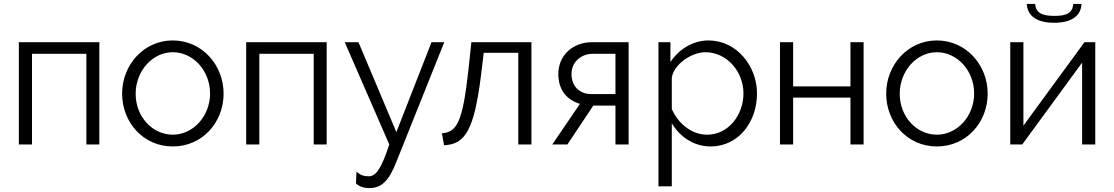

<svg xmlns="http://www.w3.org/2000/svg" viewBox="-20 -736 5675 978"><path d="M486 -521H76V0H143V-462H420V0H486Z M860 10C1012 10 1119 -114 1119 -259C1119 -405 1009 -530 860 -530C712 -530 602 -405 602 -259C602 -114 709 10 860 10ZM671 -258C671 -375 757 -470 860 -470C964 -470 1050 -376 1050 -260C1050 -144 964 -50 860 -50C756 -50 671 -142 671 -258Z M1644 -521H1234V0H1301V-462H1578V0H1644Z M1793 198C1809 214 1832 222 1862 222C1920 222 1960 190 2000 86L2243 -521H2178L1999 -63L1806 -521H1736L1963 0C1921 127 1894 162 1858 162C1835 162 1816 157 1796 138Z M2242 4C2350 -1 2395 -74 2430 -351L2444 -467H2620V0H2687V-521H2381L2366 -380C2337 -116 2308 -62 2231 -57Z M2793 0H2870L3002 -198H3115V0H3182V-521H2996C2896 -521 2824 -453 2824 -359C2824 -275 2870 -226 2934 -207ZM2991 -257C2931 -257 2891 -298 2891 -359C2891 -423 2943 -462 2999 -462H3115V-257Z M3600 10C3740 10 3836 -113 3836 -260C3836 -400 3732 -530 3589 -530C3509 -530 3438 -485 3395 -420V-521H3334V213H3402V-108C3443 -40 3512 10 3600 10ZM3581 -50C3504 -50 3434 -106 3402 -181V-341C3413 -410 3504 -470 3573 -470C3682 -470 3767 -372 3767 -260C3767 -154 3694 -50 3581 -50Z M4020 -521H3953V0H4020V-239H4312V0H4379V-521H4312V-296H4020Z M4752 10C4904 10 5011 -114 5011 -259C5011 -405 4901 -530 4752 -530C4604 -530 4494 -405 4494 -259C4494 -114 4601 10 4752 10ZM4563 -258C4563 -375 4649 -470 4752 -470C4856 -470 4942 -376 4942 -260C4942 -144 4856 -50 4752 -50C4648 -50 4563 -142 4563 -258Z M5447 -716C5443 -669 5413 -655 5350 -655C5287 -655 5256 -671 5253 -716H5210C5214 -653 5263 -620 5350 -620C5435 -620 5486 -653 5489 -716ZM5193 -521H5126V0H5187L5492 -417V0H5559V-521H5504L5193 -96Z"/></svg>

Font: Raleway Reg
Style: Regular
Weight: 400
Designer: Matt McInerney, Pablo Impallari, Rodrigo Fuenzalida
Foundry: Matt McInerney, Pablo Impallari, Rodrigo Fuenzalida
Version: Version 3.00 July 28, 2015